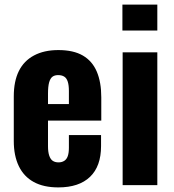

<svg xmlns="http://www.w3.org/2000/svg" viewBox="-20 -806 757 836"><path d="M234 10Q170 10 127 -13.5Q84 -37 62 -82.5Q40 -128 40 -192V-386Q40 -452 62 -496.5Q84 -541 128 -564.5Q172 -588 234 -588Q300 -588 341 -564Q382 -540 401.5 -494Q421 -448 421 -382V-281H189V-169Q189 -144 194.5 -128Q200 -112 210 -105.5Q220 -99 235 -99Q249 -99 259.5 -105.5Q270 -112 275 -126Q280 -140 280 -163V-218H420V-170Q420 -82 372 -36Q324 10 234 10ZM189 -353H280V-410Q280 -435 275 -450.5Q270 -466 259.5 -472.5Q249 -479 233 -479Q218 -479 208.5 -472Q199 -465 194 -447.5Q189 -430 189 -398Z M514 0V-578H665V0ZM513 -673V-786H665V-673Z"/></svg>

Font: Oswald SemiBold
Style: Regular
Weight: 600
Designer: Vernon Adams
Foundry: Vernon Adams
Version: Version 4.100; ttfautohint (v1.8.1.43-b0c9)